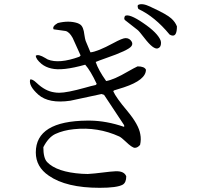

<svg xmlns="http://www.w3.org/2000/svg" viewBox="-20 -810 960 917"><path d="M825 -684Q825 -639 805 -640Q798 -640 790 -645Q719 -731 641 -767Q635 -780 639 -786Q658 -797 698 -778Q703 -775 706 -774Q776 -742 798 -722Q817 -705 825 -684ZM577 -734Q597 -746 664 -700Q732 -654 747 -617Q749 -610 749 -605Q749 -584 734 -579Q713 -572 670 -628Q644 -662 637 -667L577 -714Q570 -720 577 -734ZM677 -477Q677 -428 572 -393L524 -378L521 -374Q534 -344 588 -280Q643 -214 650 -169Q655 -144 649 -118Q637 -104 624 -104Q611 -104 579 -135Q560 -153 550 -158Q447 -205 333 -193Q283 -188 244 -170Q211 -154 187 -107Q187 -55 205 -36Q251 12 371 20Q386 21 399 21Q415 21 505 10Q519 9 531 8Q573 6 583 32Q583 62 566 72Q539 87 456 87Q296 87 213 29Q151 -13 151 -82Q151 -232 397 -234Q403 -234 410 -234Q489 -233 573 -204V-212L477 -357L465 -361L316 -329Q213 -314 163 -358Q116 -400 124 -430Q134 -434 155 -414Q196 -375 239 -369Q250 -367 263 -367Q300 -367 386 -391Q417 -400 437 -404L442 -409Q412 -473 387 -501Q277 -470 225 -483Q198 -489 178 -505Q151 -528 151 -544Q163 -553 196 -533Q204 -528 208 -526Q262 -504 359 -539L365 -545L327 -629Q311 -658 293 -662L236 -670Q228 -684 256 -700Q308 -713 349 -700Q357 -697 363 -693Q379 -682 383 -644Q386 -624 389 -615L412 -560Q445 -563 521 -604Q565 -628 580 -628Q599 -628 609 -611Q615 -600 608 -590Q595 -570 485 -532Q448 -519 437 -514Q450 -475 487 -423Q524 -429 592 -469Q620 -485 637 -493Q670 -493 677 -477Z"/></svg>

Font: cwTeXKai
Style: Medium
Weight: 500
Version: Version 1.17